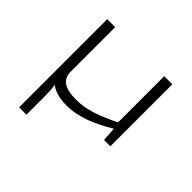

<svg xmlns="http://www.w3.org/2000/svg" viewBox="-164 -670 1060 1060"><g transform="rotate(45 365.5 -140.0)"><path d="M618 -484H555V-123C451 -73 382 -48 301 -48C214 -48 172 -76 172 -137V-484H110V204H167V57C167 30 166 4 161 -23C190 0 233 12 287 12C385 12 476 -30 563 -82L569 0H618Z"/></g></svg>

Font: Exo 2 Light Expanded
Style: Regular
Weight: 300
Width: 7
Designer: Natanael Gama
Version: Version 1.001;PS 001.001;hotconv 1.0.70;makeotf.lib2.5.58329